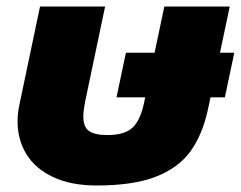

<svg xmlns="http://www.w3.org/2000/svg" viewBox="-20 -555 740 590"><path d="M34 -182Q34 -208 40 -235L103 -535H303L241 -240Q236 -212 236 -197Q236 -165 253.5 -152.5Q271 -140 310 -140Q362 -140 386.5 -162Q411 -184 423 -240L426 -256H338L367 -393H455L485 -535H686L656 -393H700L671 -256H627L619 -219Q602 -140 564.5 -89Q527 -38 457.5 -11.5Q388 15 277 15Q198 15 143 -11Q88 -37 61 -81.5Q34 -126 34 -182Z"/></svg>

Font: Prompt ExtraBold
Style: Italic
Weight: 800
Italic angle: -12°
Designer: Katatrad Team
Foundry: CadsonDemak
Version: Version 1.001